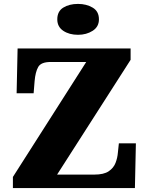

<svg xmlns="http://www.w3.org/2000/svg" viewBox="-20 -962 761 982"><path d="M46 0V-57L421 -645H239Q190 -645 175.5 -619.5Q161 -594 157 -547L152 -485H65L70 -714H648V-656L272 -69H462Q511 -69 536 -86Q561 -103 571 -129Q581 -155 583 -182L588 -229H675L670 0ZM379 -784Q334 -784 303.5 -804.5Q273 -825 273 -863Q273 -904 303.5 -923Q334 -942 379 -942Q422 -942 454 -923Q486 -904 486 -863Q486 -825 454 -804.5Q422 -784 379 -784Z"/></svg>

Font: Noto Serif Khmer Black
Style: Regular
Weight: 900
Version: Version 2.003